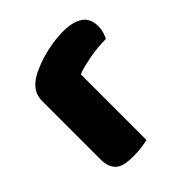

<svg xmlns="http://www.w3.org/2000/svg" viewBox="-148 -599 706 706"><g transform="rotate(-45 205.5 -246.0)"><path d="M222 -1Q212 2 190.5 5Q169 8 146 8Q124 8 106.5 5Q89 2 77 -7Q65 -16 58.5 -31.5Q52 -47 52 -72V-372Q52 -395 60.5 -411.5Q69 -428 85 -441Q101 -454 124.5 -464.5Q148 -475 175 -483Q202 -491 231 -495.5Q260 -500 289 -500Q337 -500 365 -481.5Q393 -463 393 -421Q393 -407 389 -393.5Q385 -380 379 -369Q358 -369 336 -367Q314 -365 293 -361Q272 -357 253.5 -352.5Q235 -348 222 -342Z"/></g></svg>

Font: Baloo
Style: Regular
Weight: 400
Designer: Sarang Kulkarni and Ek Type
Foundry: Ek Type
Version: Version 1.443;PS 1.000;hotconv 16.6.51;makeotf.lib2.5.65220;